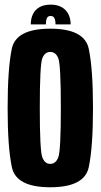

<svg xmlns="http://www.w3.org/2000/svg" viewBox="-20 -805 436 830"><path d="M197 4.5Q345.5 4.5 363.8 -82.5Q382 -169.5 382 -337.5Q382 -506.5 363.8 -593.8Q345.5 -681 197 -681Q49 -681 31 -594.2Q13 -507.5 13 -337.5Q13 -169.5 31.2 -82.5Q49.5 4.5 197 4.5ZM197 -96.5Q173.5 -96.5 162.8 -125.5Q152 -154.5 152 -337.5Q152 -524.5 162.8 -552.5Q173.5 -580.5 197 -580.5Q221.5 -580.5 232.2 -552.5Q243 -524.5 243 -337.5Q243 -154.5 232.2 -125.5Q221.5 -96.5 197 -96.5ZM199 -785Q170 -785 150.8 -774Q131.5 -763 122.2 -743.5Q113 -724 113 -699.5H178.5Q178.5 -712.5 180.5 -720.5Q182.5 -728.5 186.8 -732.2Q191 -736 199 -736Q206 -736 210.5 -732.5Q215 -729 217.5 -721Q220 -713 220 -699.5H285.5Q285.5 -724 275.8 -743.5Q266 -763 246.8 -774Q227.5 -785 199 -785Z"/></svg>

Font: Anybody ExtraCondensed
Style: Bold
Weight: 700
Width: 2
Version: Version 1.113;gftools[0.9.25]